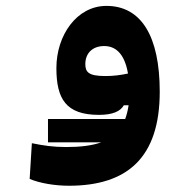

<svg xmlns="http://www.w3.org/2000/svg" viewBox="-20 -375 626 635"><path d="M138.7 95.7H314.9C283.7 106.9 244.6 111.3 199.2 111.3C155.3 111.3 123.5 106.4 85.4 98.6L78.1 216.8C111.8 231 161.6 239.3 208 239.3C400.4 239.3 508.3 147 508.3 -71.8C508.3 -254.9 447.3 -355.5 332 -355.5C233.9 -355.5 166.5 -258.3 166.5 -149.9C166.5 -47.9 198.2 4.9 307.1 4.9C354 4.9 378.4 -7.3 389.6 -26.9H405.3C402.8 -9.8 398.9 5.4 394 18.6H138.7ZM403.3 -131.8C377.9 -126.5 355.5 -123.5 328.6 -123.5C272.5 -123.5 262.2 -136.7 262.2 -163.1C262.2 -197.8 284.7 -222.7 324.7 -222.7C357.4 -222.7 391.1 -203.6 403.3 -131.8Z"/></svg>

Font: CaskaydiaCove Nerd Font
Style: Bold
Weight: 700
Designer: Aaron Bell
Foundry: Saja Typeworks
Version: Version 2111.1;Nerd Fonts 2.3.0